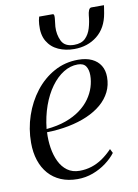

<svg xmlns="http://www.w3.org/2000/svg" viewBox="-84 -792 617 858"><g transform="rotate(-10 224.0 -363.5)"><path d="M373 -78.5Q356 -56 329 -35.8Q302 -15.5 268.5 -3Q235 9.5 198.5 9.5Q156 9.5 123 -4.5Q90 -18.5 67.2 -44.5Q44.5 -70.5 32.8 -106.2Q21 -142 21 -186Q21 -249.5 41 -308.5Q61 -367.5 97.2 -414.2Q133.5 -461 183 -488.2Q232.5 -515.5 292 -515.5Q328.5 -515.5 354 -503.5Q379.5 -491.5 393 -469.5Q406.5 -447.5 406.5 -417Q406.5 -380.5 391.5 -350.2Q376.5 -320 349 -296.5Q321.5 -273 283.5 -256.5Q245.5 -240 199 -230.8Q152.5 -221.5 99.5 -220.5Q97.5 -184 103 -149.2Q108.5 -114.5 122 -86.5Q135.5 -58.5 158.2 -42Q181 -25.5 213.5 -25.5Q242.5 -25.5 268.2 -33.8Q294 -42 317.8 -58.2Q341.5 -74.5 363.5 -97.5ZM286.5 -495Q253 -495 222 -475.8Q191 -456.5 165.5 -421.5Q140 -386.5 123 -339Q106 -291.5 100 -235Q150 -239.5 188.2 -253.2Q226.5 -267 254.2 -287.5Q282 -308 299.5 -332.8Q317 -357.5 325.5 -384.5Q334 -411.5 334 -438Q334 -463 323.5 -479Q313 -495 286.5 -495ZM215.5 -735.5Q221 -735.5 222 -729.2Q223 -723 222 -714.5Q221.5 -706.5 220 -696.5Q218.5 -686.5 218 -678.5Q216 -643 230.2 -613.5Q244.5 -584 287 -584Q320 -584 337.8 -601.2Q355.5 -618.5 363.5 -645.5Q371.5 -672.5 374 -702.5Q375 -714.5 379.2 -725Q383.5 -735.5 391.5 -735.5H448.5Q448 -732 447.2 -725.5Q446.5 -719 443 -699.5Q432 -634.5 388.8 -600Q345.5 -565.5 284.5 -565.5Q245 -565.5 212.8 -580Q180.5 -594.5 162.8 -624.5Q145 -654.5 148.5 -701.5Q149 -710 150.5 -718.8Q152 -727.5 154.5 -735.5Z"/></g></svg>

Font: Merriweather 144pt Light
Style: Italic
Weight: 300
Italic angle: -7.8°
Version: Version 2.101